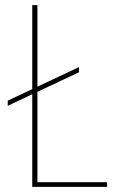

<svg xmlns="http://www.w3.org/2000/svg" viewBox="-20 -724 455 744"><path d="M10 -314V-334L286 -464V-444ZM105 -704H125V-18H395V0H105Z"/></svg>

Font: Poppins Variable
Style: Regular
Weight: 100
Designer: Jonny Pinhorn
Foundry: Indian Type Foundry
Version: Version 6.000